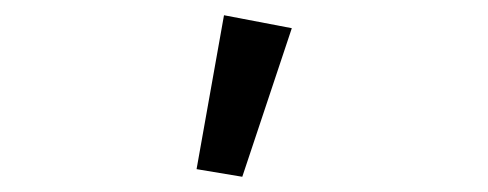

<svg xmlns="http://www.w3.org/2000/svg" viewBox="-20 -828 640 252"><path d="M363 -791 298 -596 238 -606 274 -808Z"/></svg>

Font: FiraDG Mono
Style: Regular
Weight: 400
Designer: Carrois Corporate & Edenspiekermann AG
Foundry: Carrois Corporate GbR & Edenspiekermann AG
Version: Version 3.206